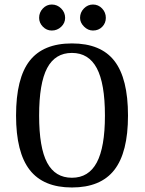

<svg xmlns="http://www.w3.org/2000/svg" viewBox="-20 -817 639 849"><path d="M51 -306Q51 -471 111 -548Q171 -625 298 -625Q426 -625 486 -547.5Q546 -470 546 -306Q546 -143 485.5 -65.5Q425 12 298 12Q172 12 111.5 -65.5Q51 -143 51 -306ZM444 -306Q444 -448 408 -515.5Q372 -583 298 -583Q224 -583 188.5 -516Q153 -449 153 -306Q153 -164 188.5 -97.5Q224 -31 298 -31Q372 -31 408 -98.5Q444 -166 444 -306ZM153 -738Q153 -762 169.5 -779.5Q186 -797 209 -797Q233 -797 250.5 -779.5Q268 -762 268 -738Q268 -715 250.5 -698.5Q233 -682 209 -682Q186 -682 169.5 -699Q153 -716 153 -738ZM334 -738Q334 -762 351 -779.5Q368 -797 391 -797Q415 -797 431.5 -779.5Q448 -762 448 -738Q448 -715 432 -698.5Q416 -682 391 -682Q369 -682 351.5 -699.5Q334 -717 334 -738Z"/></svg>

Font: Arya
Style: Regular
Weight: 400
Designer: Eduardo Rodriguez Tunni, Modular Infotech
Foundry: Eduardo Rodriguez Tunni, Modular Infotech
Version: Version 1.002